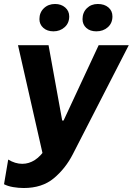

<svg xmlns="http://www.w3.org/2000/svg" viewBox="-39 -749 672 973"><path d="M-18.6 184.6 2.6 59.6Q38 81.2 74 81.2Q107.6 81.2 137.9 61.7Q168.2 42.2 195.2 0.2L182.8 55.2L52.2 -520H207L276.2 -138.2H283.2L461 -520H613.6L330 32.6Q293 105 233.7 154.4Q174.4 203.8 81.2 203.8Q55 203.8 27.8 199.2Q0.6 194.6 -18.6 184.6ZM160.8 -652Q160.8 -685.6 183.3 -707.2Q205.8 -728.8 240 -728.8Q271 -728.8 291.4 -711.1Q311.8 -693.4 311.8 -665.8Q311.8 -631.8 288.4 -611Q265 -590.2 232 -590.2Q200.2 -590.2 180.5 -607.8Q160.8 -625.4 160.8 -652ZM379.2 -652Q379.2 -685.6 401.1 -707.2Q423 -728.8 456.6 -728.8Q490 -728.8 510.4 -711.4Q530.8 -694 530.8 -665.8Q530.8 -631.8 507.4 -611Q484 -590.2 449.2 -590.2Q417.4 -590.2 398.3 -607.5Q379.2 -624.8 379.2 -652Z"/></svg>

Font: Fixel Italic Variable 20240409 Display Thin
Style: Italic
Weight: 100
Italic angle: -10°
Designer: AlfaBravo + MacPaw
Foundry: Kyrylo Tkachov, Marchela Mozhyna, Serhii Makarenko, Maria Weinstein, Zakhar Kryvoshyya
Version: Version 1.211;Glyphs 3.2 (3225)